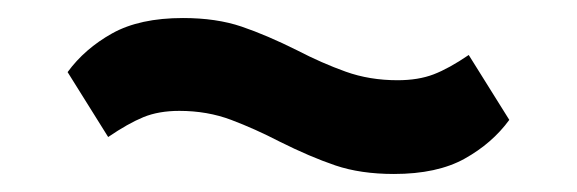

<svg xmlns="http://www.w3.org/2000/svg" viewBox="-20 -412 640 213"><path d="M417 -219Q380 -219 352 -228.5Q324 -238 290 -255Q263 -269 236.5 -279Q210 -289 179 -289Q156 -289 139 -282Q122 -275 100 -260L55 -332Q74 -358 104.5 -375Q135 -392 183 -392Q220 -392 248 -382.5Q276 -373 310 -356Q337 -342 363.5 -332.5Q390 -323 421 -323Q444 -323 461 -329.5Q478 -336 500 -351L545 -279Q526 -253 495.5 -236Q465 -219 417 -219Z"/></svg>

Font: IBMPlexSans-SemiBold
Style: Regular
Weight: 600
Designer: Mike Abbink, Paul van der Laan, Pieter van Rosmalen
Foundry: Bold Monday
Version: Version 3.1